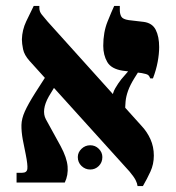

<svg xmlns="http://www.w3.org/2000/svg" viewBox="-20 -617 594 649"><path d="M445 12Q444 3 438.5 -8Q433 -19 418 -37L80 -411Q62 -431 58 -450.5Q54 -470 54 -484Q55 -516 68.5 -544.5Q82 -573 94 -597H113V-590Q113 -578 121 -568Q129 -558 141 -544L458 -192Q477 -172 488.5 -146.5Q500 -121 500 -91Q500 -62 488.5 -37Q477 -12 463 12ZM36 0V-33H55Q71 -33 72.5 -46.5Q74 -60 67 -95L57 -145Q52 -173 52.5 -194.5Q53 -216 64 -240.5Q75 -265 99 -303L142 -370L171 -334L145 -291Q132 -268 129.5 -248.5Q127 -229 135 -214L185 -123Q206 -84 208.5 -54.5Q211 -25 199 0ZM403 -239 360 -286Q360 -302 369.5 -318.5Q379 -335 390 -349L415 -378L447 -373L435 -354Q420 -330 413 -310.5Q406 -291 404.5 -274Q403 -257 403 -239ZM488 -352Q485 -360 480.5 -363.5Q476 -367 459 -370L395 -378Q356 -384 342.5 -407.5Q329 -431 329 -462Q329 -508 343.5 -544Q358 -580 366 -597H385V-583Q385 -570 390 -561Q395 -552 415 -549L466 -543Q495 -539 506.5 -516Q518 -493 518 -458Q518 -435 513 -408Q508 -381 497 -352ZM285 -44Q268 -44 255.5 -56Q243 -68 243 -86Q243 -102 255.5 -114Q268 -126 285 -126Q302 -126 314 -114Q326 -102 326 -86Q326 -68 314 -56Q302 -44 285 -44Z"/></svg>

Font: Frank Ruhl Libre ExtraBold
Style: Regular
Weight: 800
Designer: Yanek Iontef
Foundry: Fontef
Version: Version 6.003;gftools[0.9.30]